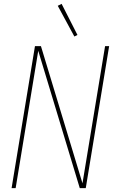

<svg xmlns="http://www.w3.org/2000/svg" viewBox="-20 -974 616 994"><path d="M40 0H61L178 -711L393 0H424L545 -735H524L407 -25L192 -735H161ZM365 -785 381 -793 299 -954 279 -944Z"/></svg>

Font: Iosevka Sparkle Thin Oblique
Style: Regular
Weight: 100
Italic angle: -9°
Designer: Belleve Invis
Foundry: Belleve Invis
Version: Version 4.5.0; ttfautohint (v1.8.3)